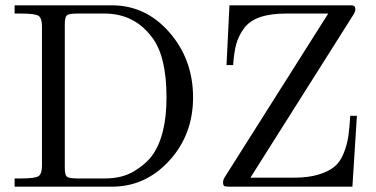

<svg xmlns="http://www.w3.org/2000/svg" viewBox="-20 -703 1415 723"><path d="M820 -17Q820 -26 827 -37L1216 -652H1059Q999 -652 959.5 -638.5Q920 -625 899 -596.5Q878 -568 869.5 -536.5Q861 -505 858 -458H833L844 -683H1292Q1301 -683 1304.5 -683Q1308 -683 1312 -681Q1316 -679 1317 -676Q1318 -673 1318 -667Q1318 -659 1311 -648L923 -34H1087Q1141 -34 1179 -45.5Q1217 -57 1239 -75Q1261 -93 1274 -125.5Q1287 -158 1291.5 -188.5Q1296 -219 1299 -267H1324L1307 0H846Q829 0 824.5 -2.5Q820 -5 820 -17ZM35 0V-31H59Q113 -31 125.5 -40Q138 -49 138 -78V-605Q138 -634 125.5 -643Q113 -652 59 -652H35V-683H401Q529 -683 618 -581Q707 -479 707 -336Q707 -196 617.5 -98Q528 0 401 0ZM224 -71Q224 -45 231.5 -38Q239 -31 273 -31H374Q440 -31 484.5 -58Q529 -85 552 -116Q607 -191 607 -336Q607 -488 555 -559Q488 -652 373 -652H273Q239 -652 231.5 -645Q224 -638 224 -612Z"/></svg>

Font: CMU Serif
Style: Roman
Weight: 500
Version: Version 0.7.0